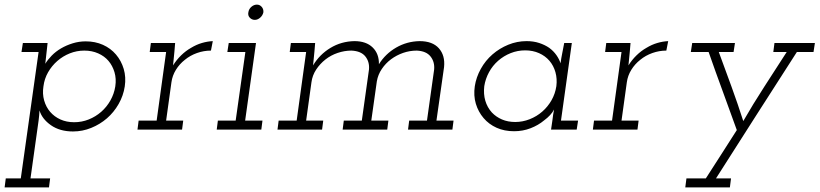

<svg xmlns="http://www.w3.org/2000/svg" viewBox="-22 -561 3547 831"><path d="M3 211H68L145 -336H71L77 -375H184Q181 -353 179 -330Q177 -307 174 -285Q184 -302 201.5 -320Q219 -338 242 -351.5Q265 -365 292.5 -373.5Q320 -382 349 -382Q390 -382 423.5 -367Q457 -352 480 -325Q503 -298 513.5 -262.5Q524 -227 518 -187Q512 -147 491.5 -111Q471 -75 441 -49Q411 -23 373 -7.5Q335 8 294 8Q237 8 198.5 -19Q160 -46 149 -83Q148 -70 147.5 -61.5Q147 -53 145 -39L110 211H195L190 250H-2ZM477 -187Q482 -220 473.5 -248.5Q465 -277 447.5 -297.5Q430 -318 403 -330Q376 -342 343 -342Q310 -342 280 -330Q250 -318 226 -297Q202 -276 186 -248Q170 -220 166 -187Q161 -155 169 -126.5Q177 -98 195 -77Q213 -56 239.5 -44Q266 -32 299 -32Q332 -32 362 -44Q392 -56 416 -77Q440 -98 456 -126.5Q472 -155 477 -187Z M578 -39H656L697 -336H626L631 -375H736L733 -339Q731 -322 730 -308.5Q729 -295 727 -278Q742 -302 762 -321.5Q782 -341 805 -354Q828 -368 852 -375Q876 -382 899 -383L891 -342Q860 -342 830.5 -331.5Q801 -321 778 -302Q755 -284 739.5 -259Q724 -234 720 -205L697 -39H771L766 0H573Z M921 -39H998L1040 -336H962L968 -375H1086L1039 -39H1114L1109 0H916ZM1053 -508Q1055 -522 1066 -531.5Q1077 -541 1090 -541Q1102 -541 1110.5 -531.5Q1119 -522 1118 -508Q1115 -494 1104 -484.5Q1093 -475 1081 -475Q1068 -475 1059 -484.5Q1050 -494 1053 -508Z M1749 -39H1826L1857 -260Q1860 -293 1841.5 -316.5Q1823 -340 1782 -342Q1751 -342 1722.5 -332Q1694 -322 1670.5 -304.5Q1647 -287 1630.5 -262.5Q1614 -238 1609 -209L1585 -39H1659L1654 0H1461L1466 -39H1544L1575 -260Q1578 -293 1559.5 -316.5Q1541 -340 1499 -342Q1469 -342 1439.5 -332Q1410 -322 1386.5 -303.5Q1363 -285 1346.5 -260Q1330 -235 1326 -205L1303 -39H1377L1372 0H1179L1184 -39H1262L1303 -336H1232L1237 -375H1342L1339 -339Q1337 -322 1336 -308.5Q1335 -295 1333 -278Q1361 -325 1408 -353.5Q1455 -382 1512 -383Q1563 -383 1591 -355.5Q1619 -328 1618 -283Q1646 -328 1692.5 -355Q1739 -382 1794 -383Q1850 -383 1877.5 -352Q1905 -321 1900 -271L1867 -39H1941L1936 0H1744Z M2033 -188Q2039 -227 2059 -263Q2079 -299 2109.5 -325.5Q2140 -352 2178 -367.5Q2216 -383 2257 -383Q2287 -383 2311.5 -375Q2336 -367 2355 -354Q2374 -340 2386.5 -322Q2399 -304 2404 -287Q2407 -309 2411.5 -331Q2416 -353 2420 -375H2453L2406 -39H2480L2474 0H2363L2369 -41Q2370 -53 2372 -64Q2374 -75 2376 -87Q2370 -75 2359 -63Q2348 -51 2333 -40Q2308 -19 2274.5 -6Q2241 7 2203 7Q2161 7 2127.5 -8Q2094 -23 2071 -50Q2048 -77 2037.5 -112Q2027 -147 2033 -188ZM2074 -188Q2070 -154 2078.5 -125Q2087 -96 2107 -74Q2125 -55 2150.5 -44Q2176 -33 2208 -33Q2240 -33 2270.5 -45Q2301 -57 2325 -78Q2349 -99 2365 -127Q2381 -155 2386 -188Q2390 -220 2382 -248.5Q2374 -277 2356 -298Q2338 -319 2311 -331Q2284 -343 2251 -343Q2218 -343 2188 -331Q2158 -319 2134 -298Q2110 -277 2094.5 -248.5Q2079 -220 2074 -188Z M2549 -39H2627L2668 -336H2597L2602 -375H2707L2704 -339Q2702 -322 2701 -308.5Q2700 -295 2698 -278Q2713 -302 2733 -321.5Q2753 -341 2776 -354Q2799 -368 2823 -375Q2847 -382 2870 -383L2862 -342Q2831 -342 2801.5 -331.5Q2772 -321 2749 -302Q2726 -284 2710.5 -259Q2695 -234 2691 -205L2668 -39H2742L2737 0H2544Z M2949 211H3033Q3067 158 3100.5 106Q3134 54 3167 2Q3137 -82 3106 -166Q3075 -250 3045 -336H2968L2974 -375H3159L3153 -336H3089Q3117 -260 3144 -186Q3171 -112 3195 -37Q3237 -110 3285.5 -185Q3334 -260 3383 -336H3325L3330 -375H3505L3499 -336H3427Q3338 -198 3251.5 -62.5Q3165 73 3077 211H3142L3137 250H2944Z"/></svg>

Font: Josefin Slab
Style: Italic
Weight: 400
Italic angle: -12°
Designer: Santiago Orozco
Foundry: Typemade
Version: Version 2.000